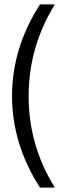

<svg xmlns="http://www.w3.org/2000/svg" viewBox="-20 -720 285 878"><path d="M231 -700Q111 -506 111 -280Q111 -54 231 138H163Q35 -61 35 -281Q35 -501 163 -700Z"/></svg>

Font: Questrial
Style: Regular
Weight: 400
Designer: Joe Prince
Foundry: Joe Prince
Version: Version 1.002